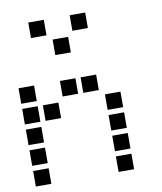

<svg xmlns="http://www.w3.org/2000/svg" viewBox="-86 -857 772 914"><g transform="rotate(-10 300.0 -400.5)"><path d="M114 -788Q113 -788 113 -788Q113 -788 113 -787V-714Q113 -713 113 -713Q113 -713 114 -713H187Q188 -713 188 -713Q188 -713 188 -714V-787Q188 -788 188 -788Q188 -788 187 -788ZM314 -788Q313 -788 313 -788Q313 -788 313 -787V-714Q313 -713 313 -713Q313 -713 314 -713H387Q388 -713 388 -713Q388 -713 388 -714V-787Q388 -788 388 -788Q388 -788 387 -788ZM214 -688Q213 -688 213 -688Q213 -688 213 -687V-614Q213 -613 213 -613Q213 -613 214 -613H287Q288 -613 288 -613Q288 -613 288 -614V-687Q288 -688 288 -688Q288 -688 287 -688ZM14 -488Q13 -488 13 -488Q13 -488 13 -487V-414Q13 -413 13 -413Q13 -413 14 -413H87Q88 -413 88 -413Q88 -413 88 -414V-487Q88 -488 88 -488Q88 -488 87 -488ZM214 -488Q213 -488 213 -488Q213 -488 213 -487V-414Q213 -413 213 -413Q213 -413 214 -413H287Q288 -413 288 -413Q288 -413 288 -414V-487Q288 -488 288 -488Q288 -488 287 -488ZM314 -488Q313 -488 313 -488Q313 -488 313 -487V-414Q313 -413 313 -413Q313 -413 314 -413H387Q388 -413 388 -413Q388 -413 388 -414V-487Q388 -488 388 -488Q388 -488 387 -488ZM14 -388Q13 -388 13 -388Q13 -388 13 -387V-314Q13 -313 13 -313Q13 -313 14 -313H87Q88 -313 88 -313Q88 -313 88 -314V-387Q88 -388 88 -388Q88 -388 87 -388ZM114 -388Q113 -388 113 -388Q113 -388 113 -387V-314Q113 -313 113 -313Q113 -313 114 -313H187Q188 -313 188 -313Q188 -313 188 -314V-387Q188 -388 188 -388Q188 -388 187 -388ZM414 -388Q413 -388 413 -388Q413 -388 413 -387V-314Q413 -313 413 -313Q413 -313 414 -313H487Q488 -313 488 -313Q488 -313 488 -314V-387Q488 -388 488 -388Q488 -388 487 -388ZM14 -288Q13 -288 13 -288Q13 -288 13 -287V-214Q13 -213 13 -213Q13 -213 14 -213H87Q88 -213 88 -213Q88 -213 88 -214V-287Q88 -288 88 -288Q88 -288 87 -288ZM414 -288Q413 -288 413 -288Q413 -288 413 -287V-214Q413 -213 413 -213Q413 -213 414 -213H487Q488 -213 488 -213Q488 -213 488 -214V-287Q488 -288 488 -288Q488 -288 487 -288ZM14 -188Q13 -188 13 -188Q13 -188 13 -187V-114Q13 -113 13 -113Q13 -113 14 -113H87Q88 -113 88 -113Q88 -113 88 -114V-187Q88 -188 88 -188Q88 -188 87 -188ZM414 -188Q413 -188 413 -188Q413 -188 413 -187V-114Q413 -113 413 -113Q413 -113 414 -113H487Q488 -113 488 -113Q488 -113 488 -114V-187Q488 -188 488 -188Q488 -188 487 -188ZM14 -88Q13 -88 13 -88Q13 -88 13 -87V-14Q13 -13 13 -13Q13 -13 14 -13H87Q88 -13 88 -13Q88 -13 88 -14V-87Q88 -88 88 -88Q88 -88 87 -88ZM414 -88Q413 -88 413 -88Q413 -88 413 -87V-14Q413 -13 413 -13Q413 -13 414 -13H487Q488 -13 488 -13Q488 -13 488 -14V-87Q488 -88 488 -88Q488 -88 487 -88Z"/></g></svg>

Font: Doto
Style: Bold
Weight: 700
Monospace: yes
Version: Version 1.000